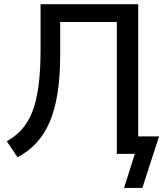

<svg xmlns="http://www.w3.org/2000/svg" viewBox="-20 -739 786 922"><path d="M663.6 163.6 743.7 -84H643.6V-718.8H174.8V-501C174.8 -221.2 119.6 -122.1 12.7 -60.5L64 16.1C198.2 -54.2 269 -190.4 269 -476.1V-633.3H541V0H627.4L575.7 163.6Z"/></svg>

Font: Winston
Style: Regular
Weight: 400
Designer: Vernon Adams, Kim Jin-seong, David Berlow, Cristiano Sobral
Foundry: The Winston Project Authors
Version: Version 3.004